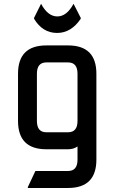

<svg xmlns="http://www.w3.org/2000/svg" viewBox="-20 -772 606 993"><path d="M219.7 0Q73.2 0 73.2 -146.5V-390.6Q73.2 -537.1 219.7 -537.1H332Q478.5 -537.1 478.5 -390.6V53.7Q478.5 200.2 332 200.2H124V195.3L163.1 112.3H332Q380.9 112.3 380.9 53.7V-14.6Q360.4 0 332 0ZM219.7 -87.9H332Q380.9 -87.9 380.9 -146.5V-390.6Q380.9 -449.2 332 -449.2H219.7Q170.9 -449.2 170.9 -390.6V-146.5Q170.9 -87.9 219.7 -87.9ZM156.2 -674.8V-679.7L192.4 -752.4Q227.5 -687 276.4 -687Q325.2 -687 360.4 -752.4L397.5 -679.7V-674.8Q347.7 -601.6 275.4 -601.6Q200.2 -601.6 156.2 -674.8Z"/></svg>

Font: Nova Square
Style: Book
Weight: 400
Version: Version 2.000